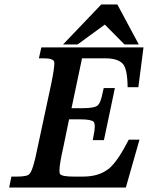

<svg xmlns="http://www.w3.org/2000/svg" viewBox="-20 -839 662 859"><path d="M327 -640H262L433 -819H505L601 -640H537L449 -729ZM604 -214 543 0H21L31 -49H57Q103 -49 112 -61Q128 -78 146 -169L209 -463Q223 -531 223 -555Q223 -563 221 -566Q218 -571 207.5 -574.5Q197 -578 176 -578H154L165 -627H622L599 -449H551Q550 -530 530 -553Q507 -578 452 -578H347L300 -355H348Q401 -355 415 -366Q430 -376 439 -423L444 -445H494L445 -212H395L399 -234Q404 -258 404 -272.5Q404 -287 399 -294Q388 -305 340 -305H289L263 -179Q246 -105 246 -76Q246 -64 249 -60Q258 -49 308 -49H352Q423 -49 466 -84V-83Q489 -103 511 -136Q533 -169 556 -214Z"/></svg>

Font: New Athena Unicode
Style: Bold Italic
Weight: 700
Designer: J. Rusten 1997; rev. by R. Hancock 2001, 2002, rev. by D. Mastronarde 2002-2021
Foundry: Society for Classical Studies (formerly American Philological Association)
Version: Version 5.008